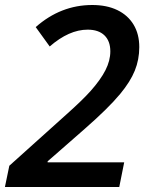

<svg xmlns="http://www.w3.org/2000/svg" viewBox="-22 -744 606 764"><path d="M15.1 -84.5 242.2 -288.6Q306.2 -345.7 338.4 -381.8Q378.4 -426.8 397.7 -464.8Q417 -502.9 417 -539.6Q417 -580.6 393.6 -603.3Q370.1 -626 326.7 -626Q252.9 -626 175.8 -559.1L120.1 -636.2Q219.7 -724.1 345.2 -724.1Q402.8 -724.1 444.8 -703.9Q486.8 -683.6 509.5 -646Q532.2 -608.4 532.2 -556.6Q532.2 -506.8 514.4 -462.9Q496.6 -418.9 456.1 -370.1Q409.2 -313.5 314.9 -231Q278.8 -198.7 205.6 -135.3L167.5 -102.1V-98.1H472.2L452.6 0H-2.4Z"/></svg>

Font: Viking Open Sans Light
Style: Bold Italic
Weight: 600
Italic angle: -12°
Foundry: Ascender Corporation
Version: Version 2.000